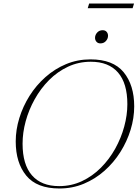

<svg xmlns="http://www.w3.org/2000/svg" viewBox="-20 -1063 792 1093"><path d="M744 -457.5Q744 -391 723.5 -324.2Q703 -257.5 665.2 -197.5Q627.5 -137.5 574.8 -90.8Q522 -44 457.2 -17Q392.5 10 318.5 10Q189.5 10 129.5 -63.2Q69.5 -136.5 69.5 -257.5Q69.5 -324 90 -390.8Q110.5 -457.5 148.2 -517.5Q186 -577.5 238.8 -624.2Q291.5 -671 356.2 -698Q421 -725 495 -725Q624 -725 684 -651.8Q744 -578.5 744 -457.5ZM108.5 -245Q108.5 -126 162 -64.8Q215.5 -3.5 316.5 -3.5Q386.5 -3.5 446.5 -31.8Q506.5 -60 554.2 -108Q602 -156 635.8 -216.5Q669.5 -277 687.2 -342.5Q705 -408 705 -470Q705 -589 651.8 -650.2Q598.5 -711.5 497 -711.5Q427 -711.5 367 -683.2Q307 -655 259.2 -607Q211.5 -559 177.8 -498.5Q144 -438 126.2 -372.8Q108.5 -307.5 108.5 -245ZM551.5 -816Q537 -816 529 -825.5Q521 -835 521 -847.5Q521 -864 533 -877.5Q545 -891 564.5 -891Q579 -891 587 -881.8Q595 -872.5 595 -859.5Q595 -843 583 -829.5Q571 -816 551.5 -816ZM479.5 -1016.5 487.5 -1043H743L735 -1016.5Z"/></svg>

Font: Newsreader Display ExtraLight
Style: Italic
Weight: 275
Italic angle: -17°
Designer: Hugues Gentile
Foundry: Production Type
Version: Version 1.002